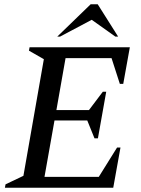

<svg xmlns="http://www.w3.org/2000/svg" viewBox="-20 -882 662 902"><path d="M3 0 6 -16 90 -56 186 -604 116 -644 119 -660H590L559 -488H543L504 -609H288L245 -365H398L463 -451H479L440 -232H424L390 -316H236L189 -51H444L530 -189H546L512 0ZM249 -710 406 -862H439L535 -710H522L411 -789L262 -710Z"/></svg>

Font: Spectral SC Medium
Style: Italic
Weight: 500
Italic angle: -10°
Designer: Jean-Baptiste Levee
Foundry: Production Type
Version: Version 2.001